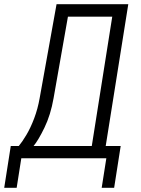

<svg xmlns="http://www.w3.org/2000/svg" viewBox="-47 -750 667 910"><path d="M-27 140 4 -58H42Q58 -77 78 -110.5Q98 -144 115 -189Q132 -234 141 -285L221 -730H561L454 -58H525L494 140H435L457 0H54L32 140ZM112 -58H388L485 -671H275L207 -285Q193 -205 163.5 -144.5Q134 -84 112 -58Z"/></svg>

Font: JetBrains Mono NL ExtraLight
Style: Italic
Weight: 200
Italic angle: -9°
Monospace: yes
Designer: Philipp Nurullin, Konstantin Bulenkov
Foundry: JetBrains
Version: Version 2.305; ttfautohint (v1.8.4.7-5d5b)